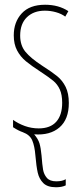

<svg xmlns="http://www.w3.org/2000/svg" viewBox="-20 -557 343 809"><path d="M129 97Q126 59 116 35Q106 11 76 0Q58 -6 35 -21V-52Q57 -36 85 -26Q113 -16 143 -16Q192 -16 217 -44Q242 -72 242 -124Q242 -158 232 -180Q222 -202 204.5 -216.5Q187 -231 152 -254Q112 -280 89 -299Q66 -318 52 -344.5Q38 -371 38 -408Q38 -464 71.5 -500.5Q105 -537 170 -537Q227 -537 268 -510L255 -487Q239 -499 216 -505.5Q193 -512 169 -512Q122 -512 93.5 -484.5Q65 -457 65 -407Q65 -366 87 -339Q109 -312 158 -280Q200 -253 221.5 -235.5Q243 -218 256.5 -191Q270 -164 270 -123Q270 -54 230.5 -20Q191 14 124 9Q141 29 146.5 47.5Q152 66 155 98Q158 138 161.5 158Q165 178 177.5 192.5Q190 207 217 207Q243 207 257 198V224Q241 232 216 232Q180 232 162.5 214.5Q145 197 139 170.5Q133 144 129 97Z"/></svg>

Font: Noto Sans Display Thin Cond
Style: Regular
Weight: 250
Width: 3
Designer: Monotype Design team
Foundry: Monotype Imaging Inc.
Version: Version 1.000